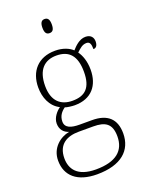

<svg xmlns="http://www.w3.org/2000/svg" viewBox="-178 -827 872 1151"><g transform="rotate(-20 258.0 -251.5)"><path d="M257 -653C275 -653 287 -663 287 -698C287 -732 275 -743 257 -743C239 -743 227 -732 227 -698C227 -663 239 -653 257 -653ZM236 240C390 240 466 170 466 62C466 -28 417 -76 317 -76H238C185 -76 147 -88 147 -128C147 -164 166 -187 190 -204C200 -199 235 -195 251 -195C359 -195 413 -264 413 -364C413 -418 397 -459 378 -485C401 -506 417 -522 444 -522C464 -522 471 -506 471 -473C490 -473 499 -489 499 -513C499 -538 484 -559 450 -559C410 -559 379 -525 361 -505C338 -527 299 -543 251 -543C141 -543 81 -471 81 -370C81 -307 105 -244 163 -215C141 -200 111 -167 111 -129C111 -89 134 -66 164 -57C105 -46 43 2 43 83C43 180 110 240 236 240ZM248 -225C173 -225 123 -268 123 -364C123 -468 173 -513 248 -513C328 -513 371 -468 371 -365C371 -262 327 -225 248 -225ZM239 210C121 210 83 151 83 83C83 -7 144 -38 219 -38H311C386 -38 427 -15 427 67C427 157 369 210 239 210Z"/></g></svg>

Font: Noto Serif Gurmukhi ExtraLight
Style: Regular
Weight: 200
Designer: Vaibhav Singh and the Monotype Design Team
Foundry: Monotype Imaging Inc.
Version: Version 2.004